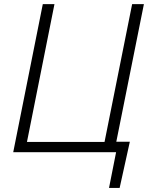

<svg xmlns="http://www.w3.org/2000/svg" viewBox="-20 -731 711 922"><path d="M554.5 171.5H503.5L537.5 0H43.5L185.5 -711H241.5L109.5 -49.5H482Q482.5 -50.5 614.5 -711H671L538.5 -50.5H603.5Z"/></svg>

Font: Roberto Sans Light
Style: Italic
Weight: 300
Italic angle: -11°
Designer: Google
Version: Version 1.00;June 11, 2020;FontCreator 12.0.0.2522 64-bit; t